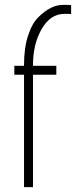

<svg xmlns="http://www.w3.org/2000/svg" viewBox="-20 -771 313 791"><path d="M212 -500V-463H116V0H79V-463H39V-500H79V-505Q79 -574 96 -625.5Q113 -677 140 -702Q190 -751 240 -751Q265 -751 273 -750V-713Q267 -714 246 -714Q188 -714 152 -652Q116 -590 116 -504V-500Z"/></svg>

Font: Bubbler One
Style: Regular
Weight: 400
Designer: Brenda Gallo (gbrenda1987@gmail.com)
Foundry: Brenda Gallo
Version: Version 1.003